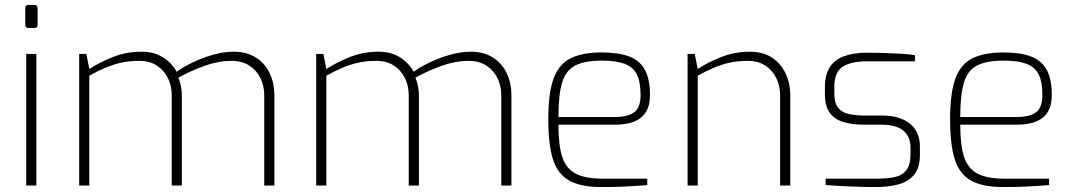

<svg xmlns="http://www.w3.org/2000/svg" viewBox="-20 -750 4337 776"><path d="M95 -637Q82 -637 82 -650V-717Q82 -730 95 -730H120Q126 -730 129 -726Q132 -722 132 -717V-650Q132 -637 120 -637ZM86 0V-532H127V0Z M300 0V-532H329L341 -471Q384 -499 437.5 -520Q491 -541 552 -541Q603 -541 639 -518Q675 -495 694 -460Q720 -479 758.5 -497.5Q797 -516 840.5 -528.5Q884 -541 924 -541Q978 -541 1015 -517Q1052 -493 1070.5 -453Q1089 -413 1089 -367V0H1048V-365Q1048 -403 1032.5 -434.5Q1017 -466 987.5 -485Q958 -504 916 -504Q863 -504 807 -484Q751 -464 701 -436Q708 -419 711.5 -401Q715 -383 715 -365V0H674V-365Q674 -403 658.5 -434.5Q643 -466 614 -485Q585 -504 543 -504Q502 -504 469 -496.5Q436 -489 405.5 -476Q375 -463 341 -444V0Z M1258 0V-532H1287L1299 -471Q1342 -499 1395.5 -520Q1449 -541 1510 -541Q1561 -541 1597 -518Q1633 -495 1652 -460Q1678 -479 1716.5 -497.5Q1755 -516 1798.5 -528.5Q1842 -541 1882 -541Q1936 -541 1973 -517Q2010 -493 2028.5 -453Q2047 -413 2047 -367V0H2006V-365Q2006 -403 1990.5 -434.5Q1975 -466 1945.5 -485Q1916 -504 1874 -504Q1821 -504 1765 -484Q1709 -464 1659 -436Q1666 -419 1669.5 -401Q1673 -383 1673 -365V0H1632V-365Q1632 -403 1616.5 -434.5Q1601 -466 1572 -485Q1543 -504 1501 -504Q1460 -504 1427 -496.5Q1394 -489 1363.5 -476Q1333 -463 1299 -444V0Z M2409 6Q2328 6 2281 -20Q2234 -46 2215 -105.5Q2196 -165 2196 -268Q2196 -373 2217 -431.5Q2238 -490 2285.5 -514Q2333 -538 2412 -538Q2478 -538 2521 -522.5Q2564 -507 2585.5 -469.5Q2607 -432 2607 -366Q2607 -323 2590 -296.5Q2573 -270 2541.5 -258Q2510 -246 2466 -246H2237Q2237 -166 2251.5 -118.5Q2266 -71 2304.5 -49.5Q2343 -28 2416 -28H2596V-2Q2547 2 2504.5 4Q2462 6 2409 6ZM2237 -277H2464Q2517 -277 2543 -296Q2569 -315 2569 -366Q2569 -420 2553.5 -450Q2538 -480 2503.5 -492.5Q2469 -505 2412 -505Q2344 -505 2305.5 -485.5Q2267 -466 2252 -416.5Q2237 -367 2237 -277Z M2759 0V-532H2788L2800 -471Q2842 -499 2896.5 -520Q2951 -541 3010 -541Q3065 -541 3101 -516.5Q3137 -492 3155.5 -452.5Q3174 -413 3174 -368V0H3133V-365Q3133 -403 3117.5 -434.5Q3102 -466 3073 -485Q3044 -504 3002 -504Q2961 -504 2928 -496.5Q2895 -489 2864.5 -476Q2834 -463 2800 -444V0Z M3521 6Q3505 6 3475.5 5.5Q3446 5 3413.5 3.5Q3381 2 3354.5 0.5Q3328 -1 3317 -2V-28H3525Q3564 -28 3594.5 -34Q3625 -40 3642.5 -61.5Q3660 -83 3660 -126V-154Q3660 -197 3631.5 -221.5Q3603 -246 3543 -246H3472Q3424 -246 3388 -257Q3352 -268 3333 -295Q3314 -322 3314 -370V-397Q3314 -446 3333 -477Q3352 -508 3390.5 -522.5Q3429 -537 3486 -537Q3512 -537 3547.5 -536Q3583 -535 3619 -533Q3655 -531 3678 -527V-502H3482Q3420 -502 3386 -480.5Q3352 -459 3352 -397V-372Q3352 -334 3367.5 -314.5Q3383 -295 3411.5 -289Q3440 -283 3476 -283H3547Q3615 -283 3656.5 -251Q3698 -219 3698 -157V-125Q3698 -71 3674 -43Q3650 -15 3610 -4.5Q3570 6 3521 6Z M4033 6Q3952 6 3905 -20Q3858 -46 3839 -105.5Q3820 -165 3820 -268Q3820 -373 3841 -431.5Q3862 -490 3909.5 -514Q3957 -538 4036 -538Q4102 -538 4145 -522.5Q4188 -507 4209.5 -469.5Q4231 -432 4231 -366Q4231 -323 4214 -296.5Q4197 -270 4165.5 -258Q4134 -246 4090 -246H3861Q3861 -166 3875.5 -118.5Q3890 -71 3928.5 -49.5Q3967 -28 4040 -28H4220V-2Q4171 2 4128.5 4Q4086 6 4033 6ZM3861 -277H4088Q4141 -277 4167 -296Q4193 -315 4193 -366Q4193 -420 4177.5 -450Q4162 -480 4127.5 -492.5Q4093 -505 4036 -505Q3968 -505 3929.5 -485.5Q3891 -466 3876 -416.5Q3861 -367 3861 -277Z"/></svg>

Font: Exo Thin ExtraLight
Style: Regular
Weight: 250
Version: Version 2.000